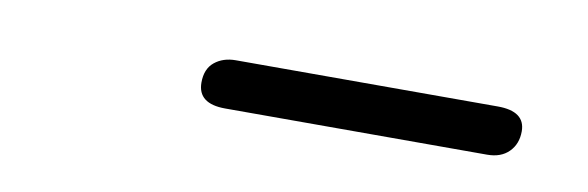

<svg xmlns="http://www.w3.org/2000/svg" viewBox="-23 -741 548 179"><g transform="rotate(10 250.5 -652.0)"><path d="M190 -629Q164 -629 164 -649Q164 -662 172 -668.5Q180 -675 192 -675H440Q466 -675 466 -656Q466 -644 458.5 -636.5Q451 -629 438 -629Z"/></g></svg>

Font: Nunito ExtraLight Light
Style: Italic
Weight: 300
Italic angle: -9°
Version: Version 3.602